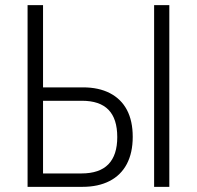

<svg xmlns="http://www.w3.org/2000/svg" viewBox="-20 -725 765 745"><path d="M87 0V-705H147V-386H302Q363 -386 406.5 -363.5Q450 -341 472.5 -298.5Q495 -256 495 -194Q495 -132 472 -88.5Q449 -45 405 -22.5Q361 0 300 0ZM147 -52H296Q366 -52 400.5 -87.5Q435 -123 435 -193Q435 -264 401 -299Q367 -334 298 -334H147ZM578 0V-705H637V0Z"/></svg>

Font: Nunito Sans 10pt Condensed Light
Style: Regular
Weight: 300
Width: 3
Designer: Vernon Adams
Foundry: Vernon Adams
Version: Version 3.101;gftools[0.9.27]